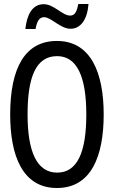

<svg xmlns="http://www.w3.org/2000/svg" viewBox="-20 -931 570 961"><path d="M107 -786H158C165 -824 176 -845 201 -845C236 -845 282 -787 333 -787C383 -787 417 -832 423 -911H372C365 -875 356 -853 331 -853C292 -853 250 -910 199 -910C140 -910 114 -854 107 -786ZM265 10C436 10 499 -148 499 -358C499 -568 434 -726 265 -726C105 -726 31 -591 31 -358C31 -151 93 10 265 10ZM266 -67C165 -67 118 -171 118 -358C118 -544 159 -650 266 -650C366 -650 412 -546 412 -358C412 -169 367 -67 266 -67Z"/></svg>

Font: Noto Sans Mono Condensed
Style: Regular
Weight: 400
Width: 3
Designer: Monotype Design Team
Foundry: Monotype Imaging Inc.
Version: Version 2.014